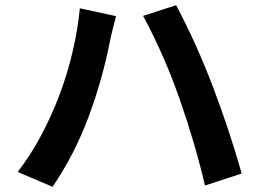

<svg xmlns="http://www.w3.org/2000/svg" viewBox="-20 -711 996 738"><path d="M48 -50Q98 -115 138.5 -191Q179 -267 209.5 -348.5Q240 -430 259.5 -514Q279 -598 287 -679L426 -649Q421 -629 413.5 -600Q406 -571 403 -554Q374 -406 320.5 -262Q267 -118 182 7ZM768 2Q729 -163 670 -331.5Q611 -500 530 -650L657 -691Q736 -542 799.5 -374.5Q863 -207 909 -44Z"/></svg>

Font: Kinto Sans
Style: Bold
Weight: 700
Designer: Authors: Ryoko NISHIZUKA  (kana & ideographs); Paul D. Hunt (Latin, Greek & Cyrillic); Wenlong ZHANG  (bopomofo); Sandol
Foundry: Adobe Systems Incorporated, ookami Inc.
Version: Version 0.001